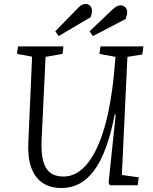

<svg xmlns="http://www.w3.org/2000/svg" viewBox="-20 -935 771 969"><path d="M595 -52 680 -40 675 0H535L528 -12L564 -357H559Q540 -259 514 -189Q488 -119 454.5 -74Q421 -29 380 -7.5Q339 14 290 14Q234 14 195 -12Q156 -38 137.5 -90Q119 -142 123 -218L142 -649L66 -663L71 -701H300L296 -663L210 -648L190 -230Q187 -165 197.5 -124Q208 -83 233.5 -63.5Q259 -44 299 -44Q344 -44 381 -71Q418 -98 447 -146.5Q476 -195 497.5 -260Q519 -325 533 -401.5Q547 -478 555 -559L563 -648L482 -663L487 -701H704L698 -660L623 -648ZM548 -887Q559 -897 568 -902.5Q577 -908 588 -908Q603 -908 612.5 -898Q622 -888 622 -873Q622 -866 620 -858Q618 -850 614 -839L449 -753L432 -777ZM373 -894Q383 -905 392.5 -910Q402 -915 412 -915Q426 -915 435 -905.5Q444 -896 444 -882Q444 -874 442.5 -866Q441 -858 437 -848L276 -753L259 -777Z"/></svg>

Font: Literata Light
Style: Italic
Weight: 300
Italic angle: -2°
Designer: Latin by Veronika Burian and Jose Scaglione. Greek by Irene Vlachou. Cyrillic by Vera Evstafieva
Foundry: TypeTogether
Version: Version 3.103;gftools[0.9.29]